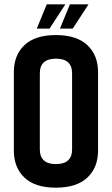

<svg xmlns="http://www.w3.org/2000/svg" viewBox="-20 -857 517 887"><path d="M313 -518Q313 -586 238.5 -586Q164 -586 164 -518V-167Q164 -99 238.5 -99Q313 -99 313 -167ZM44 -524Q44 -602 93 -648.5Q142 -695 238 -695Q334 -695 383.5 -648.5Q433 -602 433 -524V-161Q433 -83 383.5 -36.5Q334 10 238 10Q142 10 93 -36.5Q44 -83 44 -161ZM196 -837H282L209 -725H150ZM303 -837H389L316 -725H257Z"/></svg>

Font: Khand Semibold
Style: Regular
Weight: 600
Designer: Devanagari: Sanchit Sawaria, Jyotish Sonowal; Latin: Satya Rajpurohit
Foundry: Indian Type Foundry
Version: Version 1.100;PS 1.0;hotconv 1.0.78;makeotf.lib2.5.61930; tt